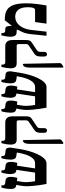

<svg xmlns="http://www.w3.org/2000/svg" viewBox="894 -1582 927 2756"><g transform="rotate(-90 1358.0 -203.5)"><path d="M96 0Q87 -44 79.5 -97Q72 -150 67.5 -198.5Q63 -247 63 -277Q63 -311 68.5 -353.5Q74 -396 84 -432L78 -433Q46 -440 35 -459Q24 -478 24 -518Q24 -543 28.5 -576Q33 -609 44 -647H76V-631Q76 -597 107 -593L141 -589Q172 -586 185 -567Q198 -548 198 -511Q198 -486 193.5 -465Q189 -444 184 -419L138 -425Q133 -395 127.5 -360Q122 -325 122 -290Q122 -262 126 -228Q130 -194 135 -164H259L299 -433H294Q260 -437 249 -459.5Q238 -482 238 -517Q238 -543 243 -576Q248 -609 259 -647H291V-631Q291 -597 322 -593L356 -589Q386 -586 399.5 -567.5Q413 -549 413 -511Q413 -486 409 -465Q405 -444 399 -419L358 -424L319 -164H391Q434 -164 464 -198Q494 -232 513 -285.5Q532 -339 542 -397L547 -426L499 -433Q468 -438 456.5 -458Q445 -478 445 -517Q445 -542 449.5 -574.5Q454 -607 465 -647H497V-631Q497 -597 528 -593L571 -588Q603 -585 612 -560.5Q621 -536 617 -509L596 -378Q586 -314 567 -248Q548 -182 521.5 -125.5Q495 -69 462 -34.5Q429 0 392 0Z M863 7Q830 7 830 -35V-76Q830 -107 837 -131.5Q844 -156 866 -171L989 -255Q1002 -265 1005.5 -274Q1009 -283 1009 -302V-401Q1009 -428 983 -428H734Q694 -428 677.5 -449.5Q661 -471 661 -519Q661 -544 665.5 -572Q670 -600 681 -647H714V-629Q714 -592 752 -592H981Q1021 -592 1044 -566Q1067 -540 1067 -486V-300Q1067 -267 1061 -247.5Q1055 -228 1036 -215L920 -137Q904 -126 900.5 -113.5Q897 -101 897 -78V-35Q897 7 863 7ZM671 240V-234Q671 -276 678 -299.5Q685 -323 698 -331L716 -342L726 -329L736 199Q724 216 713 224.5Q702 233 688 240Z M1191 0Q1182 -44 1174.5 -97Q1167 -150 1162.5 -198.5Q1158 -247 1158 -277Q1158 -311 1163.5 -353.5Q1169 -396 1179 -432L1173 -433Q1141 -440 1130 -459Q1119 -478 1119 -518Q1119 -543 1123.5 -576Q1128 -609 1139 -647H1171V-631Q1171 -597 1202 -593L1236 -589Q1267 -586 1280 -567Q1293 -548 1293 -511Q1293 -486 1288.5 -465Q1284 -444 1279 -419L1233 -425Q1228 -395 1222.5 -360Q1217 -325 1217 -290Q1217 -262 1221 -228Q1225 -194 1230 -164H1354L1394 -433H1389Q1355 -437 1344 -459.5Q1333 -482 1333 -517Q1333 -543 1338 -576Q1343 -609 1354 -647H1386V-631Q1386 -597 1417 -593L1451 -589Q1481 -586 1494.5 -567.5Q1508 -549 1508 -511Q1508 -486 1504 -465Q1500 -444 1494 -419L1453 -424L1414 -164H1486Q1529 -164 1559 -198Q1589 -232 1608 -285.5Q1627 -339 1637 -397L1642 -426L1594 -433Q1563 -438 1551.5 -458Q1540 -478 1540 -517Q1540 -542 1544.5 -574.5Q1549 -607 1560 -647H1592V-631Q1592 -597 1623 -593L1666 -588Q1698 -585 1707 -560.5Q1716 -536 1712 -509L1691 -378Q1681 -314 1662 -248Q1643 -182 1616.5 -125.5Q1590 -69 1557 -34.5Q1524 0 1487 0Z M1958 7Q1925 7 1925 -35V-76Q1925 -107 1932 -131.5Q1939 -156 1961 -171L2084 -255Q2097 -265 2100.5 -274Q2104 -283 2104 -302V-401Q2104 -428 2078 -428H1829Q1789 -428 1772.5 -449.5Q1756 -471 1756 -519Q1756 -544 1760.5 -572Q1765 -600 1776 -647H1809V-629Q1809 -592 1847 -592H2076Q2116 -592 2139 -566Q2162 -540 2162 -486V-300Q2162 -267 2156 -247.5Q2150 -228 2131 -215L2015 -137Q1999 -126 1995.5 -113.5Q1992 -101 1992 -78V-35Q1992 7 1958 7ZM1766 240V-234Q1766 -276 1773 -299.5Q1780 -323 1793 -331L1811 -342L1821 -329L1831 199Q1819 216 1808 224.5Q1797 233 1783 240Z M2223 0 2246 -220Q2254 -297 2275 -343Q2296 -389 2306 -407Q2311 -416 2311 -421Q2311 -428 2299 -428H2281Q2242 -428 2225.5 -449.5Q2209 -471 2209 -519Q2209 -544 2213.5 -572Q2218 -600 2228 -647H2262V-629Q2262 -592 2300 -592H2315Q2342 -592 2353 -576Q2364 -560 2364 -522V-498L2365 -497L2445 -598H2468Q2545 -598 2593.5 -568Q2642 -538 2665.5 -471Q2689 -404 2689 -293Q2689 -239 2682.5 -170Q2676 -101 2658 0H2397L2420 -164H2593Q2612 -164 2622 -188Q2628 -203 2630.5 -222Q2633 -241 2633 -266Q2633 -359 2596.5 -404Q2560 -449 2499 -449Q2445 -449 2405 -419.5Q2365 -390 2340 -338.5Q2315 -287 2307 -222L2282 0Z"/></g></svg>

Font: Noto Serif Hebrew Condensed ExtraBold
Style: Regular
Weight: 800
Width: 3
Designer: Monotype Design Team
Foundry: Monotype Imaging Inc.
Version: Version 2.004; ttfautohint (v1.8.4.7-5d5b)